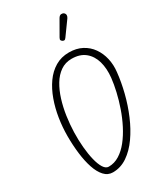

<svg xmlns="http://www.w3.org/2000/svg" viewBox="-308 -1419 1326 1546"><g transform="rotate(-30 355.0 -646.0)"><path d="M262 10Q215.5 10 182.8 -25.8Q150 -61.5 129.5 -123Q109 -184.5 99.5 -262.8Q90 -341 90 -425.5Q90 -507 103 -589.8Q116 -672.5 142.8 -746.8Q169.5 -821 210.5 -879Q251.5 -937 307.8 -970.5Q364 -1004 436 -1004Q504.5 -1004 556 -976.8Q607.5 -949.5 640.2 -903Q673 -856.5 686.5 -797.2Q700 -738 692.5 -673.5Q683.5 -586.5 659.8 -491.8Q636 -397 598.2 -307.8Q560.5 -218.5 510 -146.8Q459.5 -75 397.2 -32.5Q335 10 262 10ZM255.5 -46.5Q308.5 -46.5 355.2 -75.8Q402 -105 441.5 -155Q481 -205 513.2 -268Q545.5 -331 569.2 -399.5Q593 -468 608.2 -534.2Q623.5 -600.5 629.5 -656Q638.5 -739 619.8 -805.2Q601 -871.5 553.5 -910.2Q506 -949 428.5 -949Q370.5 -949 325.8 -918Q281 -887 249 -834Q217 -781 196 -713.5Q175 -646 164.2 -572Q153.5 -498 151.5 -426.5Q149.5 -354.5 155.5 -286.8Q161.5 -219 174.8 -164.8Q188 -110.5 208.2 -78.5Q228.5 -46.5 255.5 -46.5ZM439 -1110.5Q431 -1115.5 427 -1123Q423 -1130.5 432 -1146L509 -1280Q521.5 -1301.5 536.8 -1302.2Q552 -1303 561 -1295.5Q572.5 -1285 572 -1272.2Q571.5 -1259.5 563 -1247.5L470.5 -1119.5Q461.5 -1107 453.8 -1106.8Q446 -1106.5 439 -1110.5Z"/></g></svg>

Font: Edu NSW ACT Hand Pre
Style: Regular
Weight: 400
Designer: Tina and Corey Anderson, Eben Sorkin, Mirko Velimirovic
Foundry: Sorkin Type Co.
Version: Version 2.000